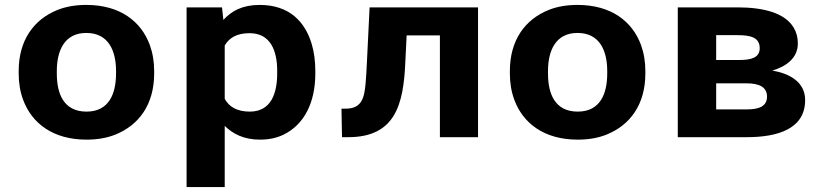

<svg xmlns="http://www.w3.org/2000/svg" viewBox="-20 -558 3352 781"><path d="M56 -269V-259C56 -220.3 62 -184.7 74.1 -152C109.1 -57.5 194.2 10 332.1 10C376.1 10 415.1 3.2 449.2 -10.5C546 -49.3 607.1 -133.9 607.1 -259V-269C607.1 -307.7 601 -343.3 589 -376C554 -470.5 468.9 -538 331 -538C287 -538 248 -531.2 213.8 -517.5C117.1 -478.7 56 -394.1 56 -269ZM452 -269V-259C452 -175.9 422.8 -104 332.1 -104C240 -104 211.1 -175.1 211.1 -259V-269C211.1 -350.7 241.3 -424 331 -424C421.5 -424 452 -351.5 452 -269Z M888.6 -477 883.1 -528H739V203H894.1V-46C926.8 -13.8 971.5 10 1037.1 10C1073.8 10 1106 3.2 1133.9 -10.5C1218 -51.8 1262.6 -141.5 1262.6 -259V-270C1262.6 -310 1257.6 -346.5 1247.8 -379.5C1221 -468.6 1158.2 -538 1036 -538C965.8 -538 921.6 -513.2 888.6 -477ZM996.4 -104C943.5 -104 911.7 -124 894.1 -156V-373C912.8 -404.3 942.8 -423 995.3 -423C1081.7 -423 1107.5 -349.4 1107.5 -270V-259C1107.5 -179.5 1083.2 -104 996.4 -104Z M1924.5 -528H1483.4L1472.4 -303C1470.9 -269 1469.1 -240.2 1466.9 -216.5C1461.6 -159.2 1451.4 -116 1385.5 -116H1369L1371.2 0H1396.5C1588 0 1621.2 -133.5 1628.6 -303L1634.1 -414H1769.4V0H1924.5Z M2054 -269V-259C2054 -220.3 2060 -184.7 2072.1 -152C2107.1 -57.5 2192.2 10 2330.1 10C2374.1 10 2413.1 3.2 2447.2 -10.5C2544 -49.3 2605.1 -133.9 2605.1 -259V-269C2605.1 -307.7 2599 -343.3 2587 -376C2552 -470.5 2466.9 -538 2329 -538C2285 -538 2246 -531.2 2211.8 -517.5C2115.1 -478.7 2054 -394.1 2054 -269ZM2450 -269V-259C2450 -175.9 2420.8 -104 2330.1 -104C2238 -104 2209.1 -175.1 2209.1 -259V-269C2209.1 -350.7 2239.3 -424 2329 -424C2419.5 -424 2450 -351.5 2450 -269Z M3225.4 -381C3225.4 -405.7 3219.7 -427.3 3208.3 -446C3171.7 -506.2 3084.4 -528 2980.1 -528H2737V0H3017.5C3146.8 0 3255.1 -35.4 3255.1 -151C3255.1 -224.4 3191.9 -258.7 3122 -271C3177.1 -287.3 3225.4 -321.6 3225.4 -381ZM3100 -165C3100 -124.8 3066.4 -113 3017.5 -113H2893.2V-219H3017.5C3067.2 -219 3100 -204.5 3100 -165ZM3070.3 -362C3070.3 -323.8 3036.4 -314 2988.9 -314H2893.2V-415H2980.1C3033.1 -415 3070.3 -405.9 3070.3 -362Z"/></svg>

Font: Asimov
Style: Wid
Weight: 500
Designer: Google
Version: Version 2.000980; 2014